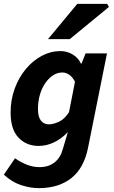

<svg xmlns="http://www.w3.org/2000/svg" viewBox="-24 -773 590 996"><path d="M177 203Q134 203 86 187.5Q38 172 -4 133L54 48Q82 68 114.5 81Q147 94 181 94Q228 94 259 69.5Q290 45 302 0L328 -88Q295 -53 256 -34.5Q217 -16 176 -16Q113 -16 72 -59Q31 -102 31 -189Q31 -256 52.5 -314Q74 -372 110.5 -415.5Q147 -459 193 -483.5Q239 -508 290 -508Q324 -508 353 -490.5Q382 -473 396 -443H399L420 -496H531L433 -8Q412 99 346 151Q280 203 177 203ZM229 -128Q253 -128 282 -141.5Q311 -155 334 -191L365 -349Q352 -374 335 -385.5Q318 -397 300 -397Q274 -397 251.5 -382.5Q229 -368 211 -342Q193 -316 183 -281.5Q173 -247 173 -207Q173 -166 188.5 -147Q204 -128 229 -128ZM225 -570 377 -753H532L541 -737L338 -570Z"/></svg>

Font: Source Sans 3 ExtraLight
Style: Bold Italic
Weight: 700
Italic angle: -11°
Version: Version 3.052;hotconv 1.1.0;makeotfexe 2.6.0